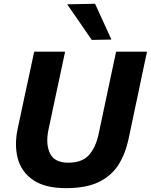

<svg xmlns="http://www.w3.org/2000/svg" viewBox="-20 -988 802 1022"><path d="M331 13.5Q220.5 13.5 157.5 -29Q94.5 -71.5 75 -143.2Q55.5 -215 74 -302.5Q80 -329.5 89.8 -376Q99.5 -422.5 110.5 -473.5Q125.5 -543 137.5 -598.5Q149.5 -654 162 -713H326.5Q314 -654 302.2 -598.5Q290.5 -543 275.5 -474L238 -297.5Q222 -221.5 246 -171.8Q270 -122 343 -122Q417.5 -122 453.5 -162.8Q489.5 -203.5 504.5 -272.5L547 -473Q561.5 -542 573.5 -598.2Q585.5 -654.5 598 -713H762.5Q750 -654.5 738.2 -598.8Q726.5 -543 712 -473.5Q702.5 -430 693.2 -385.5Q684 -341 676.2 -304.5Q668.5 -268 664 -247Q648 -171.5 611.8 -112.8Q575.5 -54 508 -20.2Q440.5 13.5 331 13.5ZM468.5 -775.5Q437 -821.5 404.2 -868.8Q371.5 -916 337.5 -965L486 -968Q508 -920.5 529.5 -872.8Q551 -825 573 -777.5Z"/></svg>

Font: Commissioner
Style: Bold Italic
Weight: 700
Italic angle: -12°
Designer: Kostas Bartsokas
Foundry: Kostas Bartsokas
Version: Version 1.000; ttfautohint (v1.8.3)